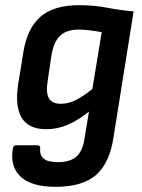

<svg xmlns="http://www.w3.org/2000/svg" viewBox="-20 -523 547 740"><path d="M285 -503Q343 -503 391.5 -493.5Q440 -484 495 -479L417 9Q402 106 350 151.5Q298 197 194 197Q99 197 58 156.5Q17 116 30 47Q33 37 42 37H125Q135 37 135 48Q132 75 148.5 88.5Q165 102 203 102Q250 102 274.5 80.5Q299 59 306 9L323 -93Q281 -59 241 -42Q201 -25 158 -25Q91 -25 64 -68.5Q37 -112 50 -198L70 -322Q85 -414 136 -458.5Q187 -503 285 -503ZM214 -123Q243 -123 271.5 -137Q300 -151 336 -180L372 -399Q351 -403 327 -406Q303 -409 283 -409Q238 -409 212.5 -386Q187 -363 178 -308L164 -213Q156 -166 168.5 -144.5Q181 -123 214 -123Z"/></svg>

Font: Sofia Sans Semi Condensed
Style: Bold Italic
Weight: 700
Italic angle: -9°
Version: Version 4.100